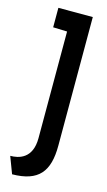

<svg xmlns="http://www.w3.org/2000/svg" viewBox="-121 -741 458 819"><g transform="rotate(15 108.0 -331.5)"><path d="M23 37C139 36 182 -17 182 -132V-700H30V-614L92 -612V-141C92 -50 32 -37 -5 -37Z"/></g></svg>

Font: Advent Pro
Style: SemiBold
Weight: 600
Designer: Andreas Kalpakidis
Foundry: Andreas Kalpakidis
Version: Version 2.002 2008